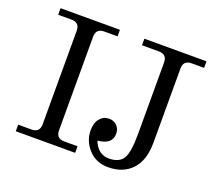

<svg xmlns="http://www.w3.org/2000/svg" viewBox="-125 -896 1192 1074"><g transform="rotate(20 471.5 -359.5)"><path d="M415 0H61.5V-39.1H140.6Q189.5 -39.1 189.5 -87.9V-644.5Q189.5 -693.4 140.6 -693.4H61.5V-732.4H415V-693.4H335.9Q287.1 -693.4 287.1 -644.5V-87.9Q287.1 -39.1 335.9 -39.1H415ZM614.3 12.7Q542.5 12.7 497.8 -36.4Q453.1 -85.4 453.1 -148.4Q453.1 -193.8 474.9 -219.2Q496.6 -244.6 529.3 -244.6Q556.6 -244.6 575.4 -226.6Q594.2 -208.5 594.2 -178.2Q594.2 -114.7 508.3 -106.9Q537.1 -34.7 602.1 -34.7Q661.6 -34.7 685.5 -70.8Q709.5 -106.9 709.5 -220.2V-644.5Q709.5 -693.4 660.6 -693.4H560.5V-732.4H930.2V-693.4H856Q807.1 -693.4 807.1 -644.5V-204.1Q807.1 -97.7 755.1 -42.5Q703.1 12.7 614.3 12.7Z"/></g></svg>

Font: Munson
Style: Regular
Weight: 400
Designer: Paul James MIller
Foundry: High-Logic / Made with FontCreator
Version: Version 2.10;May 5, 2019;FontCreator 11.5.0.2430 64-bit